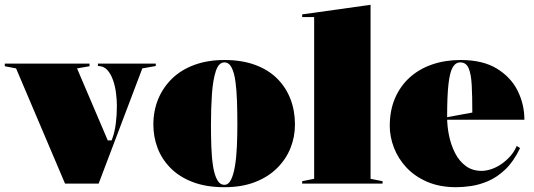

<svg xmlns="http://www.w3.org/2000/svg" viewBox="-40 -765 2225 800"><path d="M231 0 27 -480 -20 -489V-500H333V-489L281 -480L409 -180H425L428 -188Q438 -215 442.5 -250Q447 -285 447 -324Q447 -348 443.5 -376.5Q440 -405 431 -431Q422 -457 407 -473.5Q392 -490 368 -490V-500H609V-490L553 -480L371 0Z M895 -515Q967 -515 1022 -495Q1077 -475 1114 -438.5Q1151 -402 1170 -353Q1189 -304 1189 -246Q1189 -195 1170.5 -148.5Q1152 -102 1115 -65Q1078 -28 1023 -6.5Q968 15 895 15Q819 15 763 -6.5Q707 -28 670.5 -65Q634 -102 616.5 -148.5Q599 -195 599 -246Q599 -304 619.5 -353Q640 -402 678 -438.5Q716 -475 771 -495Q826 -515 895 -515ZM895 -505Q871 -505 859 -468Q847 -431 843 -372Q839 -313 839 -246Q839 -200 840.5 -155Q842 -110 847.5 -74Q853 -38 864.5 -16.5Q876 5 895 5Q912 5 922.5 -16Q933 -37 939 -73Q945 -109 947 -154Q949 -199 949 -246Q949 -296 947.5 -342.5Q946 -389 941 -425.5Q936 -462 925 -483.5Q914 -505 895 -505Z M1504 -20 1554 -10V0H1219V-10L1269 -20V-694H1219V-705L1504 -745Z M1879 -515Q1972 -515 2030.5 -479Q2089 -443 2117 -386.5Q2145 -330 2145 -266H1819V-276L1928 -296Q1928 -364 1925.5 -410.5Q1923 -457 1912.5 -481Q1902 -505 1878 -505Q1858 -505 1846 -484Q1834 -463 1828.5 -413.5Q1823 -364 1823 -276Q1823 -239 1831 -200Q1839 -161 1856 -127.5Q1873 -94 1900.5 -73.5Q1928 -53 1967 -53Q1985 -53 2006.5 -60Q2028 -67 2048.5 -81Q2069 -95 2086 -114Q2103 -133 2113 -157L2127 -148Q2100 -92 2066 -59.5Q2032 -27 1995 -11Q1958 5 1923.5 10Q1889 15 1861 15Q1792 15 1740 -7.5Q1688 -30 1653.5 -67Q1619 -104 1601.5 -149.5Q1584 -195 1584 -240Q1584 -305 1606 -356Q1628 -407 1667.5 -442.5Q1707 -478 1761 -496.5Q1815 -515 1879 -515Z"/></svg>

Font: Kalnia Thin
Style: Regular
Weight: 100
Version: Version 1.105